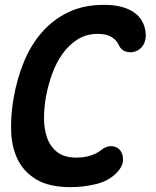

<svg xmlns="http://www.w3.org/2000/svg" viewBox="-20 -760 640 790"><path d="M35.9 -355.8Q49.6 -435.3 78.3 -505.2Q107 -575.2 152.5 -627.2Q198.1 -679.3 261 -709.6Q323.9 -740 406.7 -740Q450.1 -740 480.7 -731.6Q511.2 -723.3 531.2 -709.2Q551.2 -695.2 562.2 -677.1Q573.2 -659.1 577.2 -639Q583.6 -609.4 574.7 -585.5Q565.8 -561.6 543.1 -550.8Q522.5 -541.4 500.4 -547Q478.3 -552.7 467.6 -576.9Q459.7 -594.5 439.2 -607.5Q418.8 -620.6 381.8 -620.6Q335 -620.6 299.1 -597.8Q263.2 -575 237.2 -538.4Q211.1 -501.9 194.5 -455.8Q177.9 -409.7 169.3 -362.8Q161.7 -321.8 161.1 -277.5Q160.5 -233.1 172.8 -196Q185.1 -158.9 214.3 -135.2Q243.5 -111.5 294.8 -111.5Q310.9 -111.5 325.5 -113.7Q340.1 -115.9 353 -120.1Q365.9 -124.3 376.4 -129.8Q386.9 -135.3 394.8 -141.6Q416.9 -159.8 438.9 -158.7Q461 -157.5 474.1 -141.7Q487.2 -125.9 486.2 -100.6Q485.1 -75.2 460 -48.9Q426.1 -14.7 374.5 -2.4Q322.9 10 270.6 10Q182.9 10 130.6 -21Q78.4 -52 53.2 -102.9Q28.1 -153.9 25.8 -219.8Q23.6 -285.7 35.9 -355.8Z"/></svg>

Font: Maple Mono
Style: Italic
Weight: 400
Italic angle: -10°
Monospace: yes
Designer: subframe7536
Version: Version 7.300